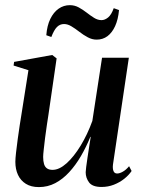

<svg xmlns="http://www.w3.org/2000/svg" viewBox="-20 -732 562 763"><path d="M134.5 11.5Q103.5 11.5 82.8 -1.5Q62 -14.5 51.5 -37Q41 -59.5 41 -89Q41 -101.5 43.8 -126.2Q46.5 -151 50.5 -179.8Q54.5 -208.5 58.2 -233.2Q62 -258 64 -269.5L93 -453L34 -471.5L36 -486L187.5 -513.5L205 -500L172.5 -276Q170 -259.5 166.2 -234.8Q162.5 -210 159.2 -184.2Q156 -158.5 153.8 -137.8Q151.5 -117 151.5 -108.5Q151.5 -92 155 -80.2Q158.5 -68.5 166.8 -62.8Q175 -57 189 -57Q215.5 -57 244.5 -83Q273.5 -109 300.5 -153.2Q327.5 -197.5 347 -251.5L385.5 -502.5H492L429 -78.5Q427 -62 431 -52.2Q435 -42.5 445.5 -42.5Q455.5 -42.5 468.2 -49.8Q481 -57 493 -71.5L503 -52.5Q492 -36 473.8 -21.5Q455.5 -7 432.5 2Q409.5 11 383.5 11Q347.5 11 334 -7Q320.5 -25 320.5 -47.5Q320.5 -52.5 322.5 -68.5Q324.5 -84.5 327.8 -106.2Q331 -128 334.5 -150Q338 -172 340.5 -188H339Q322.5 -147.5 301.5 -111.5Q280.5 -75.5 255 -47.8Q229.5 -20 199.5 -4.2Q169.5 11.5 134.5 11.5ZM164 -592Q167 -630.5 180 -657Q193 -683.5 213 -697.5Q233 -711.5 257.5 -711.5Q276.5 -711.5 293 -702.5Q309.5 -693.5 324.5 -681.8Q339.5 -670 354 -661Q368.5 -652 383.5 -652Q396.5 -652 409.5 -662.5Q422.5 -673 432 -699.5L453 -692Q449.5 -654.5 437.5 -628.2Q425.5 -602 407 -588.2Q388.5 -574.5 364 -574.5Q346 -574.5 328.8 -583.8Q311.5 -593 295.5 -605.5Q279.5 -618 264.2 -627.2Q249 -636.5 234.5 -636.5Q218 -636.5 206.2 -624.5Q194.5 -612.5 184 -585Z"/></svg>

Font: Merriweather 144pt Medium
Style: Italic
Weight: 500
Italic angle: -7.8°
Version: Version 2.101